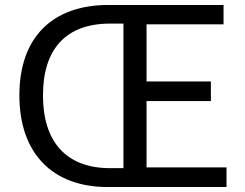

<svg xmlns="http://www.w3.org/2000/svg" viewBox="-20 -753 987 773"><path d="M413 0H892V-79H570V-346H829V-425H570V-655H880V-733H417C190 -733 58 -602 58 -369C58 -137 190 0 413 0ZM423 -76C246 -76 153 -183 153 -369C153 -556 246 -658 423 -658H477V-76Z"/></svg>

Font: Noto Sans Mono CJK SC Regular
Style: Regular
Weight: 400
Designer: Ryoko NISHIZUKA (kana & ideographs); Paul D. Hunt (Latin, Greek & Cyrillic); Wenlong ZHANG (bopomofo); Sandoll Communica
Foundry: Adobe Systems Incorporated
Version: Version 1.005;PS 1.005;hotconv 1.0.96;makeotf.lib2.5.65012